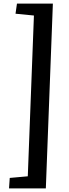

<svg xmlns="http://www.w3.org/2000/svg" viewBox="-20 -832 383 1064"><path d="M168 -746 66 -756 74 -812H273L234 212H30L34 154L134 145Z"/></svg>

Font: Literata 12pt Medium
Style: Italic
Weight: 500
Italic angle: -2°
Designer: Latin by Veronika Burian and Jose Scaglione. Greek by Irene Vlachou. Cyrillic by Vera Evstafieva
Foundry: TypeTogether
Version: Version 3.002